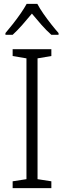

<svg xmlns="http://www.w3.org/2000/svg" viewBox="-20 -967 329 987"><path d="M244 0H45V-35L116 -46V-667L45 -679V-714H244V-679L173 -667V-46L244 -35ZM172 -947Q184 -924 203.5 -896Q223 -868 244 -841.5Q265 -815 281 -797V-788H244Q219 -810 193 -839.5Q167 -869 144 -897Q121 -869 95 -839.5Q69 -810 45 -788H8V-797Q25 -817 46 -843.5Q67 -870 86 -897.5Q105 -925 117 -947Z"/></svg>

Font: Noto Sans Arabic SemCond Light
Style: Regular
Weight: 300
Width: 4
Designer: Monotype Design Team, Nadine Chahine, Nizar Qandah and Khaled Hosny
Foundry: Monotype Imaging Inc.
Version: Version 2.012; ttfautohint (v1.8.4.7-5d5b)